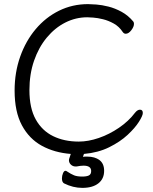

<svg xmlns="http://www.w3.org/2000/svg" viewBox="-20 -733 743 933"><path d="M347 76Q334 76 324.5 67Q315 58 315 45Q315 43 316 39Q317 35 324 15Q245 9 183.5 -24.5Q122 -58 86.5 -124Q51 -190 51 -293Q51 -381 78 -457.5Q105 -534 153.5 -591.5Q202 -649 267 -681Q332 -713 408 -713Q422 -713 448.5 -711Q475 -709 507 -701Q539 -693 571 -675.5Q603 -658 628 -628Q631 -624 631 -617Q631 -603 618 -586Q605 -569 591 -569Q582 -569 576 -578Q559 -604 533 -618.5Q507 -633 480.5 -639.5Q454 -646 433 -647.5Q412 -649 404 -649Q348 -649 297.5 -623.5Q247 -598 207.5 -550.5Q168 -503 145.5 -438Q123 -373 123 -295Q123 -208 153.5 -153Q184 -98 238 -71.5Q292 -45 363 -45Q409 -45 460 -62.5Q511 -80 558 -112Q605 -144 636 -185Q648 -200 660 -200Q674 -200 674 -184Q674 -171 655 -141Q636 -111 600 -77.5Q564 -44 510.5 -17.5Q457 9 388 15L383 29Q388 28 393.5 28Q399 28 404 28Q441 28 463.5 45Q486 62 486 97Q486 136 458 158Q430 180 380 180Q335 180 291 158Q281 152 281 134Q281 121 286 109Q291 97 298 97Q302 97 304 99Q325 113 340 119Q355 125 380 125Q401 125 412 119.5Q423 114 423 98Q423 72 386 72Q379 72 370.5 73Q362 74 352 76Z"/></svg>

Font: Klee One SemiBold
Style: Regular
Weight: 600
Designer: Fontworks Inc.
Foundry: Fontworks Inc.
Version: Version 1.00;January 12, 2022;FontCreator 13.0.0.2683 64-bit